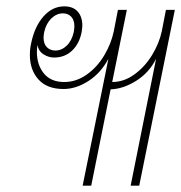

<svg xmlns="http://www.w3.org/2000/svg" viewBox="-20 -584 570 604"><path d="M530 -553 418 0H391L471 -399Q449 -355 408 -329.5Q367 -304 328 -303L267 0H240L321 -399Q297 -354 258 -329Q219 -304 180 -304Q128 -304 101 -334Q74 -364 74 -411Q74 -431 78 -448Q89 -501 117 -532.5Q145 -564 182 -564Q210 -564 224.5 -547.5Q239 -531 239 -504Q239 -498 237 -484Q230 -447 207 -425Q184 -403 150 -403Q133 -403 117 -413Q101 -423 98 -443Q96 -429 96 -421Q96 -380 118 -353Q140 -326 182 -326Q220 -326 253 -349.5Q286 -373 308 -410Q330 -447 338 -486L351 -553H379L333 -326Q370 -326 403 -350Q436 -374 458.5 -411Q481 -448 489 -486L502 -553ZM117 -466Q117 -446 127.5 -435.5Q138 -425 154 -425Q174 -425 190 -440.5Q206 -456 212 -483Q214 -495 214 -501Q214 -521 204 -531.5Q194 -542 178 -542Q158 -542 141.5 -526Q125 -510 119 -483Q117 -471 117 -466Z"/></svg>

Font: Trirong Thin
Style: Italic
Weight: 250
Italic angle: -12°
Designer: Katatrad Team
Foundry: CadsonDemak
Version: Version 1.001